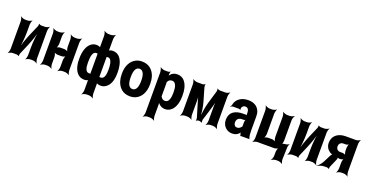

<svg xmlns="http://www.w3.org/2000/svg" viewBox="-34 -1697 5482 2847"><g transform="rotate(20 2706.5 -273.5)"><path d="M306 -502 238 -346C201 -261 162 -146 148 -75L152 -74C170 -145 183 -269 183 -366V-478C183 -502 193 -539 202 -552L201 -554C189 -542 154 -528 131 -528H92C69 -528 35 -542 23 -554L21 -552C30 -539 41 -502 41 -478V-50C41 -26 30 11 21 24L23 26C35 14 70 0 93 0H153C163 0 183 8 187 14L190 12C188 6 190 -17 194 -26L261 -183C298 -268 336 -383 350 -453L347 -454C329 -384 316 -260 316 -163V-50C316 -26 306 11 297 24L298 26C310 14 345 0 368 0H406C429 0 463 14 475 26L477 24C468 11 457 -26 457 -50V-478C457 -502 468 -539 477 -552L475 -554C463 -542 428 -528 405 -528H346C336 -528 316 -536 312 -542L310 -540C312 -533 310 -511 306 -502Z M966 -50V-478C966 -502 976 -539 985 -552L984 -554C972 -542 937 -528 914 -528H876C853 -528 819 -542 807 -554L805 -552C814 -539 825 -502 825 -478V-366C825 -342 836 -302 849 -290L851 -292C841 -305 808 -316 789 -316H727C708 -316 676 -305 666 -292L668 -290C681 -302 692 -342 692 -366V-478C692 -502 702 -539 711 -552L710 -554C698 -542 663 -528 640 -528H602C579 -528 545 -542 533 -554L531 -552C540 -539 551 -502 551 -478V-50C551 -26 540 11 531 24L533 26C545 14 579 0 602 0H640C663 0 698 14 710 26L711 24C702 11 692 -26 692 -50V-153C692 -177 681 -217 668 -229L666 -227C676 -214 708 -203 727 -203H789C808 -203 841 -214 851 -227L849 -229C836 -217 825 -177 825 -153V-50C825 -26 814 11 805 24L807 26C819 14 853 0 876 0H914C937 0 972 14 984 26L985 24C976 11 966 -26 966 -50Z M1277 7V153C1277 177 1266 214 1257 227L1259 229C1271 217 1305 203 1328 203H1367C1390 203 1425 217 1437 229L1438 227C1429 214 1419 177 1419 153V7C1419 1 1418 -8 1416 -12L1412 -9C1415 -6 1423 -2 1427 0C1442 7 1459 10 1478 10C1506 10 1531 4 1552 -10C1619 -49 1651 -136 1651 -250V-260C1651 -301 1648 -338 1640 -372C1621 -461 1574 -538 1477 -538C1457 -538 1440 -534 1426 -527C1422 -525 1415 -521 1413 -518L1416 -516C1418 -519 1419 -528 1419 -533V-700C1419 -724 1429 -761 1438 -774L1437 -776C1425 -764 1390 -750 1367 -750H1328C1305 -750 1271 -764 1259 -776L1257 -774C1266 -761 1277 -724 1277 -700V-534C1277 -529 1278 -520 1280 -517L1283 -519C1281 -522 1273 -526 1268 -528C1255 -535 1240 -538 1220 -538C1192 -538 1167 -531 1146 -518C1078 -475 1046 -379 1046 -260V-250C1046 -212 1049 -177 1057 -146C1077 -61 1127 10 1220 10C1239 10 1254 6 1268 1C1272 -1 1281 -5 1283 -8L1280 -10C1278 -7 1277 1 1277 7ZM1441 -104C1434 -103 1427 -104 1421 -105H1415L1418 -102C1419 -103 1419 -109 1419 -111V-416C1419 -418 1419 -422 1418 -423L1416 -420C1417 -419 1419 -421 1421 -421C1426 -423 1433 -424 1440 -424C1453 -424 1464 -420 1473 -411C1501 -383 1510 -326 1510 -260V-250C1510 -176 1497 -104 1441 -104ZM1277 -416V-110C1277 -108 1277 -104 1278 -103L1280 -105H1274C1268 -104 1261 -104 1255 -104C1199 -104 1187 -175 1187 -250V-260C1187 -337 1198 -424 1256 -424C1262 -424 1268 -422 1274 -421C1275 -420 1279 -419 1280 -420L1278 -423C1277 -422 1277 -417 1277 -416Z M1716 -269V-259C1716 -220 1721 -185 1731 -152C1759 -58 1828 10 1940 10C1976 10 2008 3 2036 -11C2114 -49 2163 -134 2163 -259V-269C2163 -308 2159 -343 2149 -376C2120 -470 2051 -538 1939 -538C1903 -538 1873 -531 1845 -518C1766 -479 1716 -394 1716 -269ZM2022 -269V-259C2022 -176 2002 -104 1940 -104C1877 -104 1857 -175 1857 -259V-269C1857 -351 1877 -424 1939 -424C2001 -424 2022 -352 2022 -269Z M2378 -500V-503C2376 -514 2381 -533 2387 -539L2385 -542C2379 -536 2362 -528 2350 -528H2297C2274 -528 2239 -542 2226 -554L2224 -552C2233 -539 2244 -502 2244 -478V153C2244 177 2233 214 2224 227L2226 229C2238 217 2272 203 2295 203H2333C2356 203 2391 217 2403 229L2404 227C2395 214 2385 177 2385 153V-24C2385 -37 2383 -54 2378 -62L2375 -60C2378 -52 2389 -38 2398 -30C2422 -6 2453 10 2495 10C2523 10 2549 3 2571 -11C2637 -52 2672 -141 2672 -259V-270C2672 -310 2669 -347 2661 -380C2639 -469 2590 -538 2494 -538C2448 -538 2417 -521 2393 -495C2384 -486 2374 -470 2371 -461L2374 -460C2378 -469 2379 -487 2378 -500ZM2454 -104C2421 -104 2401 -120 2388 -147C2387 -149 2382 -155 2381 -154L2384 -151C2385 -152 2385 -165 2385 -168V-360C2385 -363 2384 -377 2383 -378L2381 -375C2382 -374 2387 -382 2389 -384C2402 -409 2422 -423 2454 -423C2514 -423 2531 -349 2531 -270V-259C2531 -180 2514 -104 2454 -104Z M2995 -290 2935 -496C2932 -508 2931 -535 2936 -543L2933 -545C2928 -537 2905 -528 2892 -528H2809C2787 -528 2752 -542 2740 -554L2739 -552C2748 -539 2759 -502 2759 -478V-50C2759 -26 2748 11 2739 24L2740 26C2752 14 2787 0 2810 0H2849C2872 0 2907 14 2919 26L2920 24C2911 11 2901 -26 2901 -50V-160C2901 -229 2903 -320 2893 -371L2889 -370C2897 -319 2924 -235 2943 -170L2985 -32C2988 -20 2989 7 2984 15L2987 17C2991 9 3010 0 3020 0H3040C3050 0 3069 9 3073 17L3075 15V-32L3119 -173C3139 -240 3166 -325 3174 -378L3170 -379C3160 -326 3162 -233 3162 -162V-50C3162 -26 3151 11 3142 24L3144 26C3156 14 3190 0 3213 0H3252C3275 0 3309 14 3321 26L3323 24C3314 11 3303 -26 3303 -50V-478C3303 -502 3314 -539 3323 -552L3321 -554C3309 -542 3275 -528 3253 -528H3168C3156 -528 3133 -537 3128 -545L3125 -543C3130 -535 3129 -508 3126 -496L3065 -290C3043 -213 3028 -106 3028 -44H3032C3032 -106 3017 -213 2995 -290Z M3806 -128V-352C3806 -383 3802 -410 3792 -433C3764 -501 3703 -538 3614 -538C3551 -538 3500 -519 3465 -488C3441 -467 3419 -436 3412 -397C3410 -382 3399 -365 3391 -358L3393 -355C3401 -362 3422 -370 3437 -370H3527C3535 -370 3546 -364 3549 -359L3551 -361C3549 -366 3548 -383 3550 -390C3557 -419 3578 -434 3605 -434C3645 -434 3664 -404 3664 -353V-338C3664 -331 3666 -318 3670 -314L3673 -317C3670 -321 3658 -323 3652 -323H3610C3493 -323 3398 -279 3398 -148C3398 -125 3402 -104 3410 -85C3434 -30 3484 10 3555 10C3605 10 3641 -11 3665 -40C3668 -44 3673 -50 3674 -54L3670 -55C3669 -51 3671 -43 3672 -37C3674 -26 3677 -16 3681 -7C3682 -5 3681 1 3680 3L3683 5C3684 3 3688 0 3691 0H3818C3820 0 3821 2 3822 3L3824 1C3823 0 3822 -2 3822 -4C3822 -5 3824 -7 3824 -7L3821 -10C3810 -43 3806 -80 3806 -128ZM3539 -159C3539 -218 3576 -240 3623 -240H3645C3656 -240 3675 -246 3680 -253L3677 -256C3670 -249 3664 -225 3664 -211V-162C3664 -159 3664 -145 3666 -143L3669 -146C3667 -148 3662 -141 3660 -138C3646 -115 3622 -98 3592 -98C3562 -98 3539 -122 3539 -159Z M3901 -478V-50C3901 -26 3890 11 3881 24L3883 26C3895 14 3928 0 3949 0H4214C4235 0 4270 -11 4281 -24L4279 -26C4266 -14 4255 26 4255 50V107C4255 131 4241 168 4229 181L4231 183C4244 171 4280 157 4303 157H4335C4356 157 4391 170 4403 182L4406 180C4397 168 4387 131 4388 109L4394 -74C4394 -92 4403 -121 4411 -131L4409 -134C4400 -124 4371 -113 4354 -113C4336 -113 4305 -105 4296 -95L4299 -92C4309 -102 4317 -134 4317 -153V-478C4317 -502 4331 -539 4343 -552L4341 -554C4328 -542 4293 -528 4270 -528H4229C4206 -528 4170 -542 4157 -554L4156 -552C4165 -539 4175 -502 4175 -478V-164C4175 -140 4186 -100 4199 -88L4201 -90C4191 -103 4159 -114 4140 -114H4077C4058 -114 4026 -103 4016 -90L4018 -88C4031 -100 4042 -140 4042 -164V-478C4042 -502 4052 -539 4061 -552L4060 -554C4048 -542 4013 -528 3990 -528H3952C3929 -528 3895 -542 3883 -554L3881 -552C3890 -539 3901 -502 3901 -478Z M4717 -502 4649 -346C4612 -261 4573 -146 4559 -75L4563 -74C4581 -145 4594 -269 4594 -366V-478C4594 -502 4604 -539 4613 -552L4612 -554C4600 -542 4565 -528 4542 -528H4503C4480 -528 4446 -542 4434 -554L4432 -552C4441 -539 4452 -502 4452 -478V-50C4452 -26 4441 11 4432 24L4434 26C4446 14 4481 0 4504 0H4564C4574 0 4594 8 4598 14L4601 12C4599 6 4601 -17 4605 -26L4672 -183C4709 -268 4747 -383 4761 -453L4758 -454C4740 -384 4727 -260 4727 -163V-50C4727 -26 4717 11 4708 24L4709 26C4721 14 4756 0 4779 0H4817C4840 0 4874 14 4886 26L4888 24C4879 11 4868 -26 4868 -50V-478C4868 -502 4879 -539 4888 -552L4886 -554C4874 -542 4839 -528 4816 -528H4757C4747 -528 4727 -536 4723 -542L4721 -540C4723 -533 4721 -511 4717 -502Z M5036 -181 4976 -63C4958 -27 4919 14 4895 30L4897 33C4921 17 4972 0 5010 0H5049C5058 0 5077 7 5081 14L5084 12C5081 5 5084 -17 5088 -26L5145 -157C5149 -166 5154 -190 5151 -197L5149 -195C5152 -188 5171 -183 5179 -183H5192C5208 -183 5238 -193 5247 -204L5244 -207C5233 -196 5223 -159 5223 -139V-50C5223 -26 5212 11 5203 24L5205 26C5217 14 5251 0 5274 0H5313C5336 0 5370 14 5382 26L5383 24C5374 11 5364 -26 5364 -50V-478C5364 -502 5374 -539 5383 -552L5382 -554C5370 -542 5337 -528 5315 -528H5151C5120 -528 5091 -524 5067 -515C5003 -493 4949 -442 4949 -352C4949 -292 4979 -249 5020 -222C5031 -215 5056 -205 5066 -206L5065 -210C5056 -209 5041 -193 5036 -181ZM5090 -347C5090 -391 5120 -415 5156 -415H5192C5209 -415 5238 -425 5247 -437L5245 -439C5233 -428 5223 -391 5223 -369V-329C5223 -306 5233 -268 5245 -256L5248 -259C5239 -271 5208 -281 5191 -281H5154C5119 -281 5090 -305 5090 -347Z"/></g></svg>

Font: Asimov
Style: EdgeExtreme
Weight: 500
Designer: Google
Version: Version 2.000980: 2014